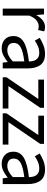

<svg xmlns="http://www.w3.org/2000/svg" viewBox="835 -1373 550 2260"><g transform="rotate(90 1110.0 -243.0)"><path d="M81.5 -485.8H149.4L156.7 -397.9H159.7Q184.6 -443.8 220 -470.9Q255.4 -498 297.4 -498Q326.7 -498 349.6 -487.8L333.5 -416Q321.8 -419.9 311.8 -421.9Q301.8 -423.8 286.6 -423.8Q255.4 -423.8 221.9 -398.9Q188.5 -374 163.6 -312V0H81.5Z M404.3 -126Q404.3 -206.1 475.8 -248.5Q547.4 -291 703.1 -308.1Q703.1 -331.1 698.7 -353Q694.3 -375 682.9 -392.1Q671.4 -409.2 652.3 -419.7Q633.3 -430.2 603.5 -430.2Q560.1 -430.2 523.7 -414.1Q487.3 -397.9 458.5 -377.9L425.3 -435.1Q459.5 -457 508.3 -477.5Q557.1 -498 616.2 -498Q705.1 -498 745.1 -443.6Q785.2 -389.2 785.2 -297.9V0H717.3L710.4 -58.1H708.5Q673.3 -28.8 632.8 -8.3Q592.3 12.2 547.4 12.2Q485.4 12.2 444.8 -23.9Q404.3 -60.1 404.3 -126ZM485.4 -131.8Q485.4 -89.8 509.8 -72Q534.2 -54.2 570.3 -54.2Q605.5 -54.2 637 -70.6Q668.5 -86.9 703.1 -119.1V-253.9Q642.1 -246.1 600.1 -235.1Q558.1 -224.1 532.7 -209Q507.3 -193.8 496.3 -174.3Q485.4 -154.8 485.4 -131.8Z M889.2 -43.9 1145 -418.9H917V-485.8H1249V-441.9L993.2 -66.9H1257.3V0H889.2Z M1314 -43.9 1569.8 -418.9H1341.8V-485.8H1673.8V-441.9L1418 -66.9H1682.1V0H1314Z M1765.6 -126Q1765.6 -206.1 1837.2 -248.5Q1908.7 -291 2064.5 -308.1Q2064.5 -331.1 2060.1 -353Q2055.7 -375 2044.2 -392.1Q2032.7 -409.2 2013.7 -419.7Q1994.6 -430.2 1964.8 -430.2Q1921.4 -430.2 1885 -414.1Q1848.6 -397.9 1819.8 -377.9L1786.6 -435.1Q1820.8 -457 1869.6 -477.5Q1918.5 -498 1977.5 -498Q2066.4 -498 2106.4 -443.6Q2146.5 -389.2 2146.5 -297.9V0H2078.6L2071.8 -58.1H2069.8Q2034.7 -28.8 1994.1 -8.3Q1953.6 12.2 1908.7 12.2Q1846.7 12.2 1806.2 -23.9Q1765.6 -60.1 1765.6 -126ZM1846.7 -131.8Q1846.7 -89.8 1871.1 -72Q1895.5 -54.2 1931.6 -54.2Q1966.8 -54.2 1998.3 -70.6Q2029.8 -86.9 2064.5 -119.1V-253.9Q2003.4 -246.1 1961.4 -235.1Q1919.4 -224.1 1894 -209Q1868.7 -193.8 1857.7 -174.3Q1846.7 -154.8 1846.7 -131.8Z"/></g></svg>

Font: Pyidaungsu Numbers
Style: Regular
Weight: 400
Designer: Sun Tun
Foundry: MCF
Version: Version 2.053; ttfautohint (v1.8.2)